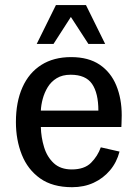

<svg xmlns="http://www.w3.org/2000/svg" viewBox="-20 -740 543 771"><path d="M269.5 11.7Q190.9 11.7 141.1 -23.7Q91.3 -59.1 67.6 -118.7Q43.9 -178.2 43.9 -250Q43.9 -330.6 70.1 -389.2Q96.2 -447.8 145.8 -479.2Q195.3 -510.7 265.6 -510.7Q335.4 -510.7 380.4 -480.2Q425.3 -449.7 447 -396.7Q468.8 -343.8 468.8 -276.9Q468.8 -274.9 468.5 -264.9Q468.3 -254.9 468 -244.6Q467.8 -234.4 467.3 -230H144Q145 -188.5 157 -149.2Q168.9 -109.9 196 -84.7Q223.1 -59.6 268.1 -59.6Q318.8 -59.6 345.5 -86.2Q372.1 -112.8 384.8 -148.4L460 -131.3Q448.7 -87.9 421.6 -55.9Q394.5 -23.9 356 -6.1Q317.4 11.7 269.5 11.7ZM144 -295.9H375Q375 -366.2 349.6 -403.1Q324.2 -439.9 263.7 -439.9Q230.5 -439.9 207.8 -426Q185.1 -412.1 171.6 -389.9Q158.2 -367.7 151.6 -343Q145 -318.4 144 -295.9ZM127.4 -563.5 204.6 -719.7H325.2L402.3 -563.5H335L264.6 -671.9L194.8 -563.5Z"/></svg>

Font: Pontano Sans SemiBold
Style: Regular
Weight: 600
Designer: Vernon Adams
Foundry: Vernon Adams
Version: Version 2.001